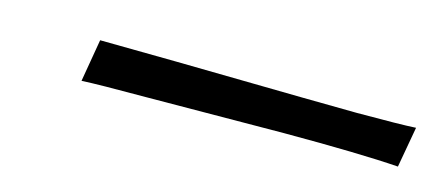

<svg xmlns="http://www.w3.org/2000/svg" viewBox="-23 -669 470 205"><g transform="rotate(15 211.5 -567.0)"><path d="M288 -546 136 -545Q83 -545 65 -544L73 -591L157 -590Q337 -587 358 -587Q406 -587 423 -588L415 -543Q373 -546 288 -546Z"/></g></svg>

Font: Charmonman
Style: Regular
Weight: 400
Designer: Ekaluck Peanpanawate
Foundry: Cadson Demak Co.,Ltd.
Version: Version 1.000; ttfautohint (v1.6)